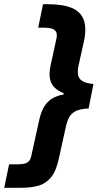

<svg xmlns="http://www.w3.org/2000/svg" viewBox="-73 -728 474 910"><path d="M-53 162 -30 51H5Q27 51 41 48Q55 45 63.5 36.5Q72 28 76 8L114 -164Q124 -206 141 -229.5Q158 -253 180.5 -264.5Q203 -276 228 -280L229 -286Q207 -295 189 -310Q171 -325 164.5 -351Q158 -377 167 -419L194 -543Q199 -564 193.5 -575.5Q188 -587 173.5 -592Q159 -597 134 -597H108L131 -708H154Q226 -708 268 -690Q310 -672 324 -633.5Q338 -595 325 -533L299 -416Q294 -392 297 -373.5Q300 -355 317 -344Q334 -333 370 -330L347 -214Q306 -212 285 -201Q264 -190 254 -170.5Q244 -151 238 -122L206 23Q193 84 168 113.5Q143 143 108 152.5Q73 162 29 162Z"/></svg>

Font: Atkinson Hyperlegible Next
Style: Bold Italic
Weight: 700
Italic angle: -12°
Designer: Elliott Scott, Megan Eiswerth, Linus Boman, Theodore Petrosky, Letters from Sweden
Foundry: Applied Design Works, Letters from Sweden
Version: Version 2.001